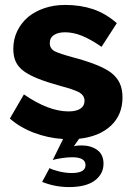

<svg xmlns="http://www.w3.org/2000/svg" viewBox="-20 -555 539 779"><path d="M260 204Q329 204 364.5 177.5Q400 151 400 109Q400 72 374.5 53.5Q349 35 310 35Q294 35 280 38L301 8Q383 -1 430 -45Q477 -89 477 -160Q477 -193 466 -217Q455 -241 431 -260Q387 -293 274 -323Q222 -337 202 -347Q182 -358 182 -380Q182 -402 199 -413Q216 -424 244 -424Q277 -424 312 -410Q347 -396 392 -365L454 -461Q408 -501 357 -518Q306 -535 244 -535Q199 -535 160.5 -522Q122 -509 94 -486Q66 -462 50 -429Q34 -396 34 -357Q34 -326 44 -304.5Q54 -283 77 -266Q99 -250 134 -236Q169 -222 226 -206Q277 -193 302 -180Q323 -167 323 -146Q323 -125 306 -114Q289 -103 258 -103Q177 -103 77 -172L20 -74Q61 -38 117.5 -16.5Q174 5 236 9L194 94Q208 90 231 86.5Q254 83 273 83Q327 83 327 115Q327 147 271 147Q246 147 219.5 140.5Q193 134 181 127L151 183Q203 204 260 204Z"/></svg>

Font: RT Raleway ExtraBold
Style: Regular
Weight: 400
Designer: Matt McInerney, Pablo Impallari, Rodrigo Fuenzalida — Edited by Milan Moffatt in April 2016
Foundry: Matt McInerney, Pablo Impallari, Rodrigo Fuenzalida — Edited by Milan Moffatt in April 2016
Version: Version 3.001